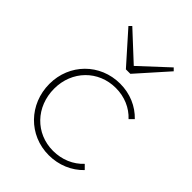

<svg xmlns="http://www.w3.org/2000/svg" viewBox="-208 -803 911 911"><g transform="rotate(45 247.5 -347.0)"><path d="M287 10C354 10 415 -16 458 -61L437 -82C400 -42 347 -19 287 -19C170 -19 82 -110 82 -232C82 -351 170 -441 287 -441C346 -441 398 -418 434 -379L455 -400C413 -444 354 -470 287 -470C153 -470 50 -366 50 -232C50 -96 153 10 287 10ZM121 -691 258 -537H288L425 -691L412 -704L273 -575L134 -704Z"/></g></svg>

Font: MV Cash Thin
Style: Regular
Weight: 100
Designer: Rodrigo Fuenzalida
Foundry: fragTYPE
Version: Version 1.100;Glyphs 3.1.2 (3151)